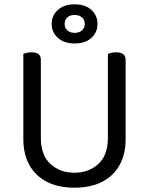

<svg xmlns="http://www.w3.org/2000/svg" viewBox="-20 -855 689 888"><path d="M324 13Q249 13 196 -14.5Q143 -42 115.5 -92.5Q88 -143 88 -210V-292H169V-217Q169 -137 213.5 -96.5Q258 -56 324 -56Q390 -56 434.5 -96.5Q479 -137 479 -217V-292H561V-210Q561 -143 533.5 -92.5Q506 -42 453 -14.5Q400 13 324 13ZM169 -251H88V-606Q93 -608 103.5 -610.5Q114 -613 126 -613Q148 -613 158.5 -604.5Q169 -596 169 -576ZM561 -251H479V-606Q484 -608 494.5 -610.5Q505 -613 517 -613Q539 -613 550 -604.5Q561 -596 561 -576ZM219 -744Q219 -783 247.5 -809Q276 -835 325 -835Q375 -835 403 -809Q431 -783 431 -744Q431 -706 403 -680Q375 -654 325 -654Q276 -654 247.5 -680Q219 -706 219 -744ZM279 -744Q279 -725 292 -714Q305 -703 325 -703Q345 -703 358.5 -714Q372 -725 372 -744Q372 -764 358.5 -775Q345 -786 325 -786Q305 -786 292 -775Q279 -764 279 -744Z"/></svg>

Font: Baloo Bhaijaan 2
Style: Regular
Weight: 400
Designer: Sanskriti Dholi, Noopur Datye and Ek Type
Foundry: Ek Type
Version: Version 1.701